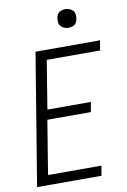

<svg xmlns="http://www.w3.org/2000/svg" viewBox="-101 -996 701 1056"><g transform="rotate(-10 250.0 -468.5)"><path d="M18 0 139 -735H499L490 -680H192L148 -410H391L381 -355H138L89 -55H387L378 0ZM341 -833Q328 -833 317 -837.5Q306 -842 298 -851Q290 -860 289 -872.5Q288 -885 290 -898Q291 -906 295.5 -914.5Q300 -923 307.5 -928Q315 -933 323.5 -935Q332 -937 340 -937Q353 -937 364.5 -932.5Q376 -928 383.5 -919Q391 -910 392.5 -897.5Q394 -885 391 -872Q390 -864 385.5 -855.5Q381 -847 374 -842Q367 -837 358 -835Q349 -833 341 -833Z"/></g></svg>

Font: Iosevka SS18 Light
Style: Italic
Weight: 300
Italic angle: -9°
Monospace: yes
Designer: Belleve Invis
Foundry: Belleve Invis
Version: Version 25.1.1; ttfautohint (v1.8.4)